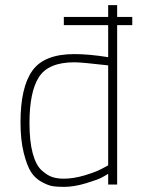

<svg xmlns="http://www.w3.org/2000/svg" viewBox="-20 -720 578 749"><path d="M229 -622V-654H402V-700H437V-654H496V-622H437V0H402V-42Q393 -36 377 -27.5Q361 -19 315 -5Q269 9 229 9Q205 9 187 6.5Q169 4 143 -10Q117 -24 101 -49Q85 -74 72.5 -124Q60 -174 60 -243Q60 -379 106 -444Q152 -509 270 -509Q327 -509 402 -497V-622ZM229 -23Q267 -23 310.5 -36Q354 -49 378 -62L402 -75V-465Q298 -477 270 -477Q169 -477 132 -419.5Q95 -362 95 -240Q95 -169 107.5 -122.5Q120 -76 142 -56Q164 -36 183.5 -29.5Q203 -23 229 -23Z"/></svg>

Font: TitilliumText22L Th
Style: Thin
Weight: 100
Designer: Campivisivi
Foundry: Campivisivi
Version: 1.000